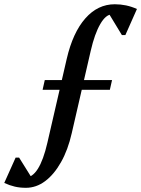

<svg xmlns="http://www.w3.org/2000/svg" viewBox="-39 -706 663 902"><path d="M82.5 176.3Q54.1 176.3 30.4 170.7Q6.6 165.2 -19 153.4L34.4 34.4H50.8L123.5 150.9H78.6V128.6Q112.6 128.6 138.8 87.2Q164.9 45.8 183.5 -35.1L274.5 -429.6Q303.1 -552.9 361.7 -619.4Q420.2 -686 500.2 -686Q527.3 -686 553.2 -680.6Q579.1 -675.1 604.3 -663.8L550 -541.3H533.6L462.3 -658.8H551.1L548.7 -601.7Q529.3 -638.4 487.2 -638.4Q458.4 -638.4 432 -592.8Q405.6 -547.3 387.3 -467.5L298.1 -80.5Q280.3 -1.8 247.6 55.9Q215 113.6 173.2 144.9Q131.3 176.3 82.5 176.3ZM161.1 -284.2 171.4 -330H487.4L477.1 -284.2Z"/></svg>

Font: Platypi Light
Style: Regular
Weight: 300
Designer: David Sargent
Foundry: Bolt Cutter Type
Version: Version 1.200